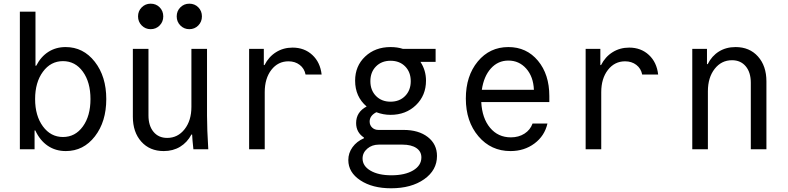

<svg xmlns="http://www.w3.org/2000/svg" viewBox="-20 -803 4237 1033"><path d="M86.9 0V-740.2H170.9V-449.2H174.8Q199.7 -498 240.2 -523.9Q280.8 -549.8 333 -549.8Q428.2 -549.8 490 -470.7Q551.8 -391.6 551.8 -270Q551.8 -148.4 490.5 -69.3Q429.2 9.8 334 9.8Q278.8 9.8 236.8 -18.8Q194.8 -47.4 169.9 -101.1H166V0ZM210.9 -123Q252.9 -65.9 318.8 -65.9Q384.8 -65.9 425.8 -122.6Q466.8 -179.2 466.8 -270Q466.8 -360.8 425.8 -417.5Q384.8 -474.1 318.8 -474.1Q252.9 -474.1 210.9 -417Q168.9 -359.9 168.9 -270Q168.9 -180.2 210.9 -123Z M1093.8 -180.2Q1093.8 -110.4 1100.6 0H1020.5Q1014.6 -54.2 1013.7 -79.1H1009.8Q987.3 -36.6 949 -13.4Q910.6 9.8 860.8 9.8Q785.6 9.8 740.2 -41Q694.8 -91.8 694.8 -174.8V-540H778.8V-182.1Q778.8 -126.5 805.9 -93.8Q833 -61 879.4 -61Q936.5 -61 973.1 -107.7Q1009.8 -154.3 1009.8 -228V-540H1093.8ZM790.5 -783.2Q819.8 -783.2 839.1 -763.4Q858.4 -743.7 858.4 -714.8Q858.4 -686 838.9 -666Q819.3 -646 790.5 -646Q762.2 -646 742.4 -666Q722.7 -686 722.7 -714.8Q722.7 -743.7 742.4 -763.4Q762.2 -783.2 790.5 -783.2ZM998.5 -783.2Q1027.8 -783.2 1047.1 -763.4Q1066.4 -743.7 1066.4 -714.8Q1066.4 -686 1046.9 -666Q1027.3 -646 998.5 -646Q970.2 -646 950.4 -666Q930.7 -686 930.7 -714.8Q930.7 -743.7 950.4 -763.4Q970.2 -783.2 998.5 -783.2Z M1404.3 0H1320.3V-540H1399.4V-453.1H1403.3Q1425.8 -497.6 1465.1 -522.2Q1504.4 -546.9 1554.2 -546.9Q1617.7 -546.9 1660.4 -507.3Q1703.1 -467.8 1710.4 -401.9H1624Q1617.7 -434.6 1592.5 -453.9Q1567.4 -473.1 1532.2 -473.1Q1475.6 -473.1 1439.9 -427Q1404.3 -380.9 1404.3 -307.1Z M1890.6 -369.1Q1890.6 -447.8 1944.6 -498.8Q1998.5 -549.8 2081.1 -549.8Q2118.2 -549.8 2147.9 -540H2323.7V-470.2H2242.7V-469.2Q2272 -424.3 2272 -369.1Q2272 -289.6 2217.8 -237.3Q2163.6 -185.1 2081.1 -185.1Q2042 -185.1 2004.9 -199.2Q1968.8 -180.7 1968.8 -148.9Q1968.8 -129.4 1982.2 -116.7Q1995.6 -104 2015.6 -104H2150.9Q2232.4 -104 2281.7 -65.7Q2331.1 -27.3 2331.1 36.1Q2331.1 112.8 2262 161.4Q2192.9 210 2084 210Q1983.4 210 1918.7 167.2Q1854 124.5 1854 58.1Q1854 20 1876.7 -11.2Q1899.4 -42.5 1938 -59.1V-63Q1896 -90.8 1896 -141.1Q1896 -200.2 1952.6 -230Q1890.6 -282.7 1890.6 -369.1ZM2018.1 -24.9Q1981.4 -24.9 1956.1 -3.2Q1930.7 18.6 1930.7 49.8Q1930.7 90.3 1973.4 115.2Q2016.1 140.1 2085.9 140.1Q2158.7 140.1 2202.9 113.8Q2247.1 87.4 2247.1 43.9Q2247.1 11.7 2220 -6.6Q2192.9 -24.9 2145 -24.9ZM2081.1 -255.9Q2129.4 -255.9 2159.7 -286.6Q2189.9 -317.4 2189.9 -366.2Q2189.9 -415 2159.9 -445.6Q2129.9 -476.1 2081.1 -476.1Q2033.2 -476.1 2002.9 -445.6Q1972.7 -415 1972.7 -366.2Q1972.7 -317.4 2002.9 -286.6Q2033.2 -255.9 2081.1 -255.9Z M2569.3 -253.9Q2573.7 -167 2616.7 -115.5Q2659.7 -64 2728.5 -64Q2770.5 -64 2801.8 -84Q2833 -104 2845.2 -138.2H2925.3Q2910.2 -71.8 2855.5 -31Q2800.8 9.8 2726.6 9.8Q2621.6 9.8 2554 -69.8Q2486.3 -149.4 2486.3 -272.9Q2486.3 -394.5 2550.5 -472.2Q2614.7 -549.8 2715.3 -549.8Q2813 -549.8 2874.3 -476.3Q2935.5 -402.8 2935.5 -286.1V-253.9ZM2715.3 -477.1Q2659.2 -477.1 2621.1 -434.8Q2583 -392.6 2572.3 -319.8H2852.5Q2849.6 -390.6 2811.3 -433.8Q2772.9 -477.1 2715.3 -477.1Z M3214.8 0H3130.9V-540H3210V-453.1H3213.9Q3236.3 -497.6 3275.9 -522.2Q3315.4 -546.9 3365.2 -546.9Q3428.7 -546.9 3471.2 -507.3Q3513.7 -467.8 3521 -401.9H3435.1Q3428.7 -434.6 3403.6 -453.9Q3378.4 -473.1 3343.3 -473.1Q3286.6 -473.1 3250.7 -426.8Q3214.8 -380.4 3214.8 -307.1Z M3704.6 0V-540H3783.7V-458H3787.6Q3809.6 -502 3848.1 -525.9Q3886.7 -549.8 3937.5 -549.8Q4012.7 -549.8 4058.1 -499Q4103.5 -448.2 4103.5 -365.2V0H4019.5V-357.9Q4019.5 -413.6 3992.2 -446.3Q3964.8 -479 3918.5 -479Q3861.3 -479 3825 -432.4Q3788.6 -385.7 3788.6 -312V0Z"/></svg>

Font: CommitMono
Style: Regular
Weight: 400
Monospace: yes
Designer: Eigil Nikolajsen
Foundry: Eigil Nikolajsen
Version: Version 1.143